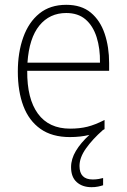

<svg xmlns="http://www.w3.org/2000/svg" viewBox="-20 -559 527 797"><path d="M310 130Q310 186 365 186Q378 186 389.5 184Q401 182 408 180V210Q399 213 387 215.5Q375 218 360 218Q322 218 298.5 197Q275 176 275 135Q275 101 295 67.5Q315 34 351 1Q314 10 270 10Q196 10 148 -24Q100 -58 77 -119Q54 -180 54 -262Q54 -341 76.5 -404Q99 -467 143.5 -503Q188 -539 255 -539Q318 -539 357 -506.5Q396 -474 414.5 -419Q433 -364 433 -297V-265H93Q92 -149 137.5 -87Q183 -25 271 -25Q311 -25 343 -33Q375 -41 414 -61V-23Q410 -21 407 -19Q364 19 337 57Q310 95 310 130ZM255 -505Q186 -505 143.5 -453Q101 -401 94 -299H395Q396 -358 381 -405Q366 -452 335 -478.5Q304 -505 255 -505Z"/></svg>

Font: Noto Sans Sinhala SemiCondensed ExtraLight
Style: Regular
Weight: 200
Width: 4
Designer: Jelle Bosma - Monotype Design Team
Foundry: Monotype Imaging Inc.
Version: Version 2.006; ttfautohint (v1.8.4.7-5d5b)